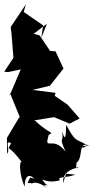

<svg xmlns="http://www.w3.org/2000/svg" viewBox="-42 -874 446 916"><path d="M259 0C256 -53 294 -64 334 -78C299 -45 353 -142 292 -86C376 -92 314 -206 384 -180C312 -178 365 -156 370 -184C314 -215 319 -196 274 -278C271 -263 276 -176 254 -248C265 -186 235 -232 271 -150C210 -232 167 -147 190 -230C217 -248 205 -225 123 -300L216 -315L290 -284L338 -309L280 -375L219 -417L223 -431L113 -445L196 -465L261 -547L223 -629L197 -631L147 -705L119 -713L182 -761L155 -693L164 -753L71 -817L82 -854L9 -745L13 -713L22 -598L-22 -532L-4 -530L57 -543L3 -416L6 -429L53 -314L49 -313L-9 -216L-8 -140C9 -161 -23 -208 11 -191C-9 -145 -9 -199 65 -96C48 -124 49 -36 76 16C75 -40 102 -45 121 -21C62 23 176 -10 102 -27C70 33 112 -35 180 22C147 -10 207 27 174 2C140 -43 167 8 244 -14C228 -34 274 -23 317 -41L273 -45Z"/></svg>

Font: Hussar Lance
Style: ExBd
Weight: 700
Foundry: Cannot Into Space Fonts, PlusOne Fonts
Version: Version 2.270